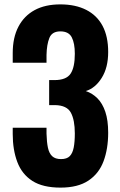

<svg xmlns="http://www.w3.org/2000/svg" viewBox="-20 -841 546 875"><path d="M256 14Q175 14 127.5 -16.5Q80 -47 59 -102.5Q38 -158 38 -230V-259H192Q192 -257 192 -248.5Q192 -240 192 -232Q193 -193 198.5 -167.5Q204 -142 218 -129Q232 -116 258 -116Q285 -116 298 -129.5Q311 -143 316 -169Q321 -195 321 -233Q321 -294 303 -327.5Q285 -361 231 -362Q230 -362 221 -362Q212 -362 204 -362V-476Q210 -476 216.5 -476Q223 -476 228 -476Q282 -476 301.5 -505Q321 -534 321 -596Q321 -644 307 -671Q293 -698 255 -698Q217 -698 205 -668Q193 -638 192 -591Q192 -583 192 -573.5Q192 -564 192 -555H38V-599Q38 -670 64 -719.5Q90 -769 138 -795Q186 -821 255 -821Q324 -821 373 -796Q422 -771 447.5 -723Q473 -675 473 -604Q473 -533 443.5 -486Q414 -439 371 -426Q401 -416 424 -393Q447 -370 460 -331.5Q473 -293 473 -236Q473 -163 452 -106.5Q431 -50 383 -18Q335 14 256 14Z"/></svg>

Font: Oswald SemiBold
Style: Regular
Weight: 600
Designer: Vernon Adams
Foundry: Vernon Adams
Version: Version 4.100; ttfautohint (v1.8.1.43-b0c9)